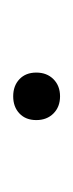

<svg xmlns="http://www.w3.org/2000/svg" viewBox="70 -352 111 291"><g transform="rotate(90 125.5 -206.5)"><path d="M90 -206Q90 -222 100 -232Q110 -242 126 -242Q142 -242 152 -232Q162 -222 162 -206Q162 -190 152 -180.5Q142 -171 126 -171Q110 -171 100 -180.5Q90 -190 90 -206Z"/></g></svg>

Font: Ysabeau Light
Style: Regular
Weight: 300
Designer: Christian Thalmann (Catharsis Fonts)
Version: Version 0.003